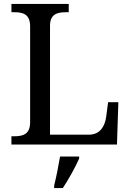

<svg xmlns="http://www.w3.org/2000/svg" viewBox="-20 -734 663 975"><path d="M38 0H574L581 -215H529L519 -140C513 -97 491 -50 431 -50H234V-604C234 -663 272 -672 316 -672H329V-714H38V-672H51C96 -672 133 -663 133 -600V-114C133 -51 96 -42 51 -42H38ZM255 208V221H299C327 179 364 113 382 71V61H285C277 109 266 164 255 208Z"/></svg>

Font: Noto Fangsong KSS Vertical
Style: Regular
Weight: 400
Designer: LIU Zhao, ZHANG Congyu, Kushim JIANG
Foundry: Guyu Beijing Co. Ltd.
Version: Version 1.000;November 16, 2022;FontCreator 11.5.0.2427 64-b